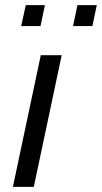

<svg xmlns="http://www.w3.org/2000/svg" viewBox="-20 -724 395 744"><path d="M80 -704 62 -623H137L154 -704ZM280 -704 263 -623H338L355 -704ZM138 -510 30 0H111L219 -510Z"/></svg>

Font: Saira UNSAM
Style: Italic
Weight: 400
Italic angle: -12°
Designer: Hector Gatti with collaboration of the Omnibus-Type team
Foundry: Omnibus-Type
Version: Version 0.072;PS 000.072;hotconv 1.0.88;makeotf.lib2.5.64775